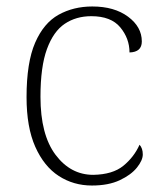

<svg xmlns="http://www.w3.org/2000/svg" viewBox="-20 -563 497 593"><path d="M264 10Q207 10 161.5 -19.5Q116 -49 89 -109.5Q62 -170 62 -263Q62 -370 88.5 -431Q115 -492 161 -517.5Q207 -543 265 -543Q333 -543 375.5 -511.5Q418 -480 418 -435Q418 -402 380 -401Q380 -444 351.5 -478.5Q323 -513 262 -513Q215 -513 180 -489.5Q145 -466 125 -411.5Q105 -357 105 -264Q105 -147 151.5 -85Q198 -23 268 -23Q328 -24 361 -51Q394 -78 411 -116Q421 -105 421 -86Q421 -68 403 -45.5Q385 -23 350 -6.5Q315 10 264 10Z"/></svg>

Font: Noto Serif Tamil ExtraLight
Style: Italic
Weight: 200
Italic angle: -12°
Designer: Indian Type Foundry, Tom Grace, and the Monotype Design Team
Foundry: Monotype Imaging Inc.
Version: Version 2.003; ttfautohint (v1.8.4.7-5d5b)